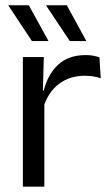

<svg xmlns="http://www.w3.org/2000/svg" viewBox="-20 -703 413 723"><path d="M143.2 -298.3 124.7 -360.9 144.7 -361.9Q160.4 -424 199.4 -459.8Q238.4 -495.6 302.9 -495.6Q319.2 -495.6 331.9 -493.1Q344.6 -490.6 354.4 -487.2L359.4 -408.3Q347.2 -412.7 331.8 -415.2Q316.4 -417.7 298.2 -417.7Q243 -417.7 202.2 -387.1Q161.5 -356.6 143.2 -298.3ZM66.1 0V-488.2H145L141 -344L147 -338V0ZM88.6 -683.1 162.4 -548.8V-548.4H100.2L11.5 -682.4V-683.1ZM231.6 -683.1 305 -548.8V-548.4H242.8L154.4 -681.2V-683.1Z"/></svg>

Font: Anek Latin Medium
Style: Regular
Weight: 500
Designer: Yesha Goshar
Foundry: Ek Type
Version: Version 1.003